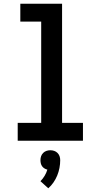

<svg xmlns="http://www.w3.org/2000/svg" viewBox="-20 -755 540 1030"><path d="M75 0V-96H201V-639H89V-735H313V-96H425V0ZM239 255 197 217Q210 204 219.5 188Q229 172 234 155Q226 153 218.5 148.5Q211 144 206 137Q201 130 199 121.5Q197 113 197 104Q197 93 200.5 83Q204 73 211.5 65.5Q219 58 229 54.5Q239 51 250 51Q261 51 271 54.5Q281 58 288.5 65.5Q296 73 299.5 83Q303 93 303 104Q303 125 299 146Q295 167 287 186.5Q279 206 267 223.5Q255 241 239 255Z"/></svg>

Font: Iosevka Curly Slab
Style: Bold
Weight: 700
Monospace: yes
Designer: Belleve Invis
Foundry: Belleve Invis
Version: Version 22.1.2; ttfautohint (v1.8.4)